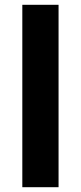

<svg xmlns="http://www.w3.org/2000/svg" viewBox="-20 -780 338 800"><path d="M224 0H73V-760H224Z"/></svg>

Font: Noto Sans Thai Looped
Style: Bold
Weight: 700
Designer: Sasikarn Vongin, Ben Mitchell
Foundry: The Fontpad Ltd
Version: Version 1.001; ttfautohint (v1.8.4.7-5d5b)